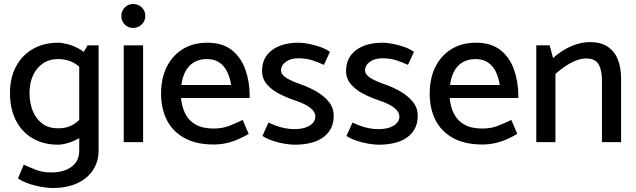

<svg xmlns="http://www.w3.org/2000/svg" viewBox="-20 -712 3188 962"><path d="M474 -485H419L377 -412V42Q377 96 338 124Q299 152 239 152Q195 152 164.5 140.5Q134 129 99 113L70 182Q87 194 110 203Q133 212 157.5 218Q182 224 204.5 227Q227 230 242 230Q317 230 368.5 205.5Q420 181 447 138.5Q474 96 474 43ZM407 -142Q376 -105 345.5 -87Q315 -69 271 -69Q225 -69 193 -92Q161 -115 144.5 -155Q128 -195 128 -247Q128 -295 145 -333Q162 -371 194 -393.5Q226 -416 271 -416Q314 -416 346.5 -399Q379 -382 410 -343L438 -411Q417 -443 385.5 -462Q354 -481 323 -489.5Q292 -498 272 -498Q199 -498 144.5 -466.5Q90 -435 60 -378.5Q30 -322 30 -246Q30 -168 59 -110Q88 -52 142.5 -19.5Q197 13 271 13Q292 13 322.5 4Q353 -5 384 -24.5Q415 -44 436 -73Z M697 0V-485H600V0ZM647 -572Q672 -572 690 -589.5Q708 -607 708 -632Q708 -658 690 -675Q672 -692 647 -692Q622 -692 605 -674.5Q588 -657 588 -632Q588 -606 605 -589Q622 -572 647 -572Z M1231 -221V-231Q1231 -302 1209.5 -363Q1188 -424 1141.5 -461Q1095 -498 1019 -498Q947 -498 895 -465.5Q843 -433 815 -376Q787 -319 787 -243Q787 -167 816.5 -109.5Q846 -52 905 -20Q964 12 1050 12Q1084 12 1115 5Q1146 -2 1174 -14.5Q1202 -27 1226 -41L1196 -111Q1156 -92 1124.5 -80Q1093 -68 1050 -68Q996 -68 961 -87.5Q926 -107 908.5 -142Q891 -177 887 -221ZM889 -286Q894 -326 909.5 -355Q925 -384 952 -400Q979 -416 1016 -416Q1053 -416 1077.5 -400Q1102 -384 1117 -355Q1132 -326 1138 -286Z M1295 -31Q1316 -17 1345.5 -7Q1375 3 1405 8Q1435 13 1455 13Q1551 13 1601.5 -25.5Q1652 -64 1652 -132Q1652 -172 1627.5 -202Q1603 -232 1565.5 -253.5Q1528 -275 1488 -289Q1444 -304 1416.5 -320.5Q1389 -337 1388 -359Q1388 -385 1412.5 -402.5Q1437 -420 1475 -420Q1514 -420 1544.5 -410Q1575 -400 1603 -387L1633 -452Q1613 -467 1584 -477Q1555 -487 1526.5 -492.5Q1498 -498 1477 -498Q1392 -498 1342.5 -460.5Q1293 -423 1293 -357Q1293 -318 1317 -290Q1341 -262 1377.5 -243Q1414 -224 1452 -211Q1484 -201 1508 -188.5Q1532 -176 1546 -161Q1560 -146 1560 -127Q1560 -109 1547 -95Q1534 -81 1510.5 -73Q1487 -65 1455 -65Q1433 -65 1411 -69Q1389 -73 1367.5 -80.5Q1346 -88 1325 -98Z M1716 -31Q1737 -17 1766.5 -7Q1796 3 1826 8Q1856 13 1876 13Q1972 13 2022.5 -25.5Q2073 -64 2073 -132Q2073 -172 2048.5 -202Q2024 -232 1986.5 -253.5Q1949 -275 1909 -289Q1865 -304 1837.5 -320.5Q1810 -337 1809 -359Q1809 -385 1833.5 -402.5Q1858 -420 1896 -420Q1935 -420 1965.5 -410Q1996 -400 2024 -387L2054 -452Q2034 -467 2005 -477Q1976 -487 1947.5 -492.5Q1919 -498 1898 -498Q1813 -498 1763.5 -460.5Q1714 -423 1714 -357Q1714 -318 1738 -290Q1762 -262 1798.5 -243Q1835 -224 1873 -211Q1905 -201 1929 -188.5Q1953 -176 1967 -161Q1981 -146 1981 -127Q1981 -109 1968 -95Q1955 -81 1931.5 -73Q1908 -65 1876 -65Q1854 -65 1832 -69Q1810 -73 1788.5 -80.5Q1767 -88 1746 -98Z M2577 -221V-231Q2577 -302 2555.5 -363Q2534 -424 2487.5 -461Q2441 -498 2365 -498Q2293 -498 2241 -465.5Q2189 -433 2161 -376Q2133 -319 2133 -243Q2133 -167 2162.5 -109.5Q2192 -52 2251 -20Q2310 12 2396 12Q2430 12 2461 5Q2492 -2 2520 -14.5Q2548 -27 2572 -41L2542 -111Q2502 -92 2470.5 -80Q2439 -68 2396 -68Q2342 -68 2307 -87.5Q2272 -107 2254.5 -142Q2237 -177 2233 -221ZM2235 -286Q2240 -326 2255.5 -355Q2271 -384 2298 -400Q2325 -416 2362 -416Q2399 -416 2423.5 -400Q2448 -384 2463 -355Q2478 -326 2484 -286Z M2763 0V-342Q2787 -363 2813 -380.5Q2839 -398 2865.5 -408.5Q2892 -419 2916 -419Q2963 -419 2979.5 -389.5Q2996 -360 2996 -311V0H3092V-320Q3092 -372 3076 -413Q3060 -454 3025.5 -477.5Q2991 -501 2936 -501Q2903 -501 2869.5 -490.5Q2836 -480 2806 -462Q2776 -444 2751 -421L2734 -485H2667V0Z"/></svg>

Font: Catamaran Medium
Style: Regular
Weight: 500
Designer: Pria Ravichandran
Version: Version 2.000